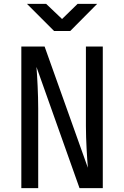

<svg xmlns="http://www.w3.org/2000/svg" viewBox="-20 -970 640 990"><path d="M342 -810 481 -950H380L300 -872L218 -950H119L259 -810ZM177 0V-410C177 -483 172 -576 168 -625L390 0H510V-730H423V-320C423 -247 429 -154 433 -105L210 -730H90V0Z"/></svg>

Font: Tekne LDO
Style: Regular
Weight: 400
Monospace: yes
Designer: Alessio Laiso, Mario Rullo, Paolo Rosset
Foundry: Alessio Laiso
Version: Version 1.000;hotconv 1.0.109;makeotfexe 2.5.65596